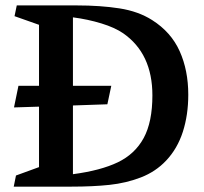

<svg xmlns="http://www.w3.org/2000/svg" viewBox="-20 -696 760 716"><path d="M682.1 -342.8Q682.1 -267.6 661.9 -204.6Q641.6 -141.6 599.6 -97.2Q560.5 -55.7 505.4 -34.4Q450.2 -13.2 388.4 -6.6Q326.7 0 246.6 0H31.2L39.6 -41.5L125.5 -72.8V-298.3L32.2 -295.4L48.8 -376H125.5V-603.5L34.2 -635.7L42.5 -675.8H266.1Q354.5 -675.8 425.3 -664.8Q496.1 -653.8 547.4 -621.1Q618.2 -576.2 650.1 -504.9Q682.1 -433.6 682.1 -342.8ZM548.3 -340.3Q548.3 -496.1 439.5 -571.8Q408.2 -593.3 358.2 -608.6Q308.1 -624 252 -631.3V-376H395L380.4 -307.1L252 -302.7V-46.4Q355.5 -60.1 419.4 -90.8Q483.4 -121.6 515.9 -181.4Q548.3 -241.2 548.3 -340.3Z"/></svg>

Font: Vesper Libre Medium
Style: Regular
Weight: 500
Designer: Robert Keller & Kimya Gandhi
Foundry: Mota Italic
Version: Version 1.058